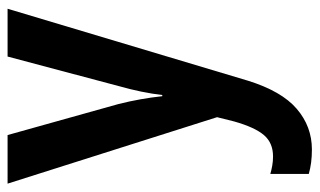

<svg xmlns="http://www.w3.org/2000/svg" viewBox="-184 -450 823 494"><g transform="rotate(-90 227.0 -202.5)"><path d="M2 -594H127L207 -308Q221 -252 227 -196H230Q236 -248 253 -308L329 -594H452L267 24Q240 111 194.5 150Q149 189 90 189Q72 189 56.5 187Q41 185 27 181V82Q37 85 48.5 87Q60 89 72 89Q107 89 127 65.5Q147 42 162 -11L173 -55Z"/></g></svg>

Font: Noto Sans Tamil UI Condensed SemiBold
Style: Regular
Weight: 600
Width: 3
Designer: Jelle Bosma - Monotype Design Team
Foundry: Monotype Imaging Inc.
Version: Version 2.004; ttfautohint (v1.8.4.7-5d5b)